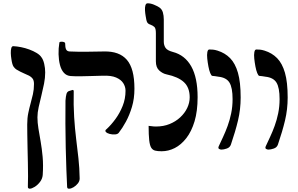

<svg xmlns="http://www.w3.org/2000/svg" viewBox="-20 -904 1804 1164"><path d="M160 240Q156 240 152 237Q148 234 149 224Q150 201 150 164Q150 127 149 82.5Q148 38 147 -6.5Q146 -51 145.5 -88.5Q145 -126 145 -149Q145 -188 151.5 -219Q158 -250 165.5 -277Q173 -304 179.5 -332.5Q186 -361 186 -395Q186 -416 178 -427Q170 -438 156.5 -445Q143 -452 123.5 -460Q104 -468 79 -483Q71 -488 62.5 -499.5Q54 -511 49 -546Q46 -564 45.5 -582Q45 -600 48.5 -612.5Q52 -625 62 -624Q83 -623 108 -618Q133 -613 157.5 -604Q182 -595 202 -583Q222 -571 231 -557Q242 -543 248 -517Q254 -491 254 -465Q254 -432 247 -396.5Q240 -361 231 -325Q222 -289 214.5 -255Q207 -221 207 -193Q207 -161 213 -124.5Q219 -88 226.5 -45.5Q234 -3 238.5 47Q243 97 239 157Q237 180 222.5 199Q208 218 190 229Q172 240 160 240Z M700 -99Q693 -90 677 -89Q661 -88 645 -92Q629 -96 621.5 -104.5Q614 -113 627 -122Q654 -147 680 -182.5Q706 -218 723.5 -261.5Q741 -305 741 -354Q741 -378 727.5 -399.5Q714 -421 684 -434Q654 -447 603 -445Q565 -444 531 -443Q497 -442 467 -441.5Q437 -441 408 -443Q383 -445 367 -463Q351 -481 343.5 -510.5Q336 -540 335 -575Q334 -610 340 -646Q341 -650 349 -651Q357 -652 366 -649.5Q375 -647 375 -641Q375 -617 380.5 -605Q386 -593 402 -592Q426 -591 452 -590.5Q478 -590 515 -590.5Q552 -591 611 -592Q657 -593 691.5 -580.5Q726 -568 749 -541.5Q772 -515 783.5 -471.5Q795 -428 795 -366Q795 -306 780 -256Q765 -206 743.5 -166.5Q722 -127 700 -99ZM399 240Q393 240 390.5 238Q388 236 387 230Q385 188 382.5 126Q380 64 378.5 -8.5Q377 -81 376.5 -154.5Q376 -228 377 -294Q379 -321 383 -334.5Q387 -348 398 -352L421 -359L427 -355Q425 -266 429.5 -195Q434 -124 441.5 -63.5Q449 -3 455.5 55.5Q462 114 463 178Q463 194 452 208Q441 222 426 231Q411 240 399 240Z M881 -141Q895 -140 903 -138.5Q911 -137 926 -137Q971 -137 1008 -152Q1045 -167 1072.5 -192.5Q1100 -218 1115 -249.5Q1130 -281 1130 -314Q1130 -373 1095.5 -405.5Q1061 -438 990 -453Q966 -458 945.5 -476.5Q925 -495 925 -532Q925 -561 925 -588.5Q925 -616 925 -644.5Q925 -673 925 -703Q925 -732 916 -740.5Q907 -749 891 -755Q878 -759 872.5 -768.5Q867 -778 863 -807Q860 -824 859 -841.5Q858 -859 861.5 -871.5Q865 -884 875 -884Q893 -884 912.5 -876Q932 -868 946 -859Q962 -848 967.5 -828.5Q973 -809 973 -786Q973 -755 973 -716Q973 -677 973 -651Q973 -630 983.5 -614Q994 -598 1028 -589Q1101 -570 1139.5 -501.5Q1178 -433 1178 -315Q1178 -230 1159.5 -168.5Q1141 -107 1109.5 -66.5Q1078 -26 1039.5 -6.5Q1001 13 960 13Q935 13 920 9Q905 5 896.5 -9Q888 -23 884.5 -54.5Q881 -86 881 -141Z M1322 3Q1316 3 1308.5 -1Q1301 -5 1306 -17Q1318 -43 1332.5 -74Q1347 -105 1360 -140.5Q1373 -176 1381.5 -217Q1390 -258 1390 -303Q1390 -373 1371 -403.5Q1352 -434 1304 -439Q1295 -441 1285.5 -442Q1276 -443 1267 -444Q1261 -445 1254.5 -461Q1248 -477 1243.5 -501Q1239 -525 1236.5 -548.5Q1234 -572 1237 -588Q1240 -604 1249 -604Q1260 -604 1271.5 -603Q1283 -602 1299 -597Q1344 -583 1375 -551.5Q1406 -520 1422.5 -463Q1439 -406 1439 -313Q1439 -241 1423 -174Q1407 -107 1380 -28Q1374 -10 1355 -3.5Q1336 3 1322 3Z M1607 3Q1601 3 1593.5 -1Q1586 -5 1591 -17Q1603 -43 1617.5 -74Q1632 -105 1645 -140.5Q1658 -176 1666.5 -217Q1675 -258 1675 -303Q1675 -373 1656 -403.5Q1637 -434 1589 -439Q1580 -441 1570.5 -442Q1561 -443 1552 -444Q1546 -445 1539.5 -461Q1533 -477 1528.5 -501Q1524 -525 1521.5 -548.5Q1519 -572 1522 -588Q1525 -604 1534 -604Q1545 -604 1556.5 -603Q1568 -602 1584 -597Q1629 -583 1660 -551.5Q1691 -520 1707.5 -463Q1724 -406 1724 -313Q1724 -241 1708 -174Q1692 -107 1665 -28Q1659 -10 1640 -3.5Q1621 3 1607 3Z"/></svg>

Font: Noto Rashi Hebrew SemiBold
Style: Regular
Weight: 600
Version: Version 1.006